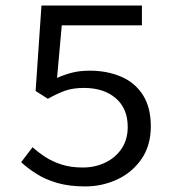

<svg xmlns="http://www.w3.org/2000/svg" viewBox="-20 -658 640 690"><path d="M286 12Q229 12 186 -0.5Q143 -13 111.5 -33Q80 -53 56 -75L97 -129Q118 -110 143.5 -93.5Q169 -77 202 -66.5Q235 -56 277 -56Q322 -56 359 -74Q396 -92 417.5 -124.5Q439 -157 439 -202Q439 -268 396 -305Q353 -342 282 -342Q242 -342 214 -332Q186 -322 152 -303L108 -331L129 -638H490V-567H202L185 -378Q212 -390 239.5 -397Q267 -404 303 -404Q364 -404 414 -383Q464 -362 493 -317.5Q522 -273 522 -204Q522 -135 488.5 -86.5Q455 -38 401 -13Q347 12 286 12Z"/></svg>

Font: Source Code Pro
Style: Regular
Weight: 400
Monospace: yes
Designer: Paul D. Hunt, Teo Tuominen
Foundry: Adobe Systems Incorporated
Version: Version 1.018;hotconv 1.0.116;makeotfexe 2.5.65601